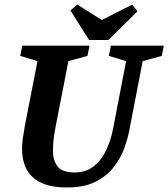

<svg xmlns="http://www.w3.org/2000/svg" viewBox="-20 -815 741 845"><path d="M275 10Q202 10 158.5 -12Q115 -34 96 -72Q77 -110 77 -159Q77 -183 81 -210Q85 -237 90 -265L145 -546L69 -569L78 -614H374L365 -569L281 -546L226 -264Q220 -234 216.5 -206.5Q213 -179 213 -152Q213 -109 233.5 -82.5Q254 -56 308 -56Q359 -56 393.5 -84Q428 -112 448 -155.5Q468 -199 477 -245L535 -546L459 -569L468 -614H701L692 -569L608 -546L548 -236Q542 -205 527 -163Q512 -121 482 -81.5Q452 -42 402 -16Q352 10 275 10ZM372 -639 290 -769 320 -795 428 -727 562 -795 585 -765 457 -639Z"/></svg>

Font: Manuale
Style: Italic
Weight: 400
Italic angle: -11°
Designer: Eduardo Tunni / Pablo Cosgaya
Foundry: Eduardo Tunni / Pablo Cosgaya
Version: Version 1.002